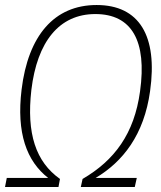

<svg xmlns="http://www.w3.org/2000/svg" viewBox="-29 -745 641 765"><path d="M-9 0H204L210 -32C114 -100 76 -212 96 -387C119 -578 206 -689 351 -689C496 -689 557 -582 529 -381C506 -212 427 -106 300 -32L293 0H508L516 -36H352C461 -101 545 -208 569 -382C600 -602 526 -725 356 -725C187 -725 83 -603 57 -388C36 -215 77 -103 163 -36H-2Z"/></svg>

Font: Noto Sans SemiCondensed ExtraLight
Style: Italic
Weight: 200
Width: 4
Italic angle: -12°
Designer: Monotype Design Team
Foundry: Monotype Imaging Inc.
Version: Version 2.013